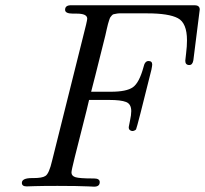

<svg xmlns="http://www.w3.org/2000/svg" viewBox="-20 -700 769 720"><path d="M62 -14.2Q62 -32.2 100.1 -32.2H105Q138.2 -32.2 149.9 -40Q164.1 -47.9 175.8 -99.1L290 -556.2Q307.1 -622.1 307.1 -629.9Q307.1 -648.9 268.1 -648.9H253.9Q224.1 -648.9 224.1 -663.1Q224.1 -679.2 243.2 -680.2H710Q729 -680.2 729 -664.1Q729 -664.1 705.1 -474.1Q702.1 -456.1 689.9 -456.1Q674.8 -456.1 674.8 -472.2Q674.8 -476.1 678 -501Q681.2 -525.9 681.2 -548.8Q681.2 -613.8 647 -631.8Q612.8 -649.9 532.2 -649.9H443.8Q432.6 -649.9 427.2 -649.9Q421.9 -649.9 415 -648.4Q408.2 -647 405.5 -646.5Q402.8 -646 398.9 -641.6Q395 -637.2 393.6 -635Q392.1 -632.8 389.2 -624Q386.2 -615.2 385 -610.1Q383.8 -605 380.4 -591.1Q377 -577.1 375 -566.9Q326.2 -371.1 321.8 -356H396Q454.1 -356 478 -372.6Q502 -389.2 518.1 -448.2Q522.9 -471.2 536.9 -471.2Q550.8 -471.2 550.8 -458Q550.8 -454.1 547.9 -439Q494.6 -224.1 490.2 -214.8Q488.3 -211.9 482.9 -210Q476.1 -207 469 -210.9Q461.9 -214.8 462.9 -224.1Q462.9 -226.1 467.5 -247.6Q472.2 -269 472.2 -283.2Q472.2 -310.1 452.6 -317.6Q433.1 -325.2 390.1 -325.2H314Q307.1 -294.4 290 -227.8Q272.9 -161.1 260.5 -111.1Q248 -61 248 -53.2Q248 -40 263.4 -35.4Q278.8 -30.8 327.1 -30.8H332Q354 -30.8 354 -17.1Q354 0 333 0Q329.1 0 311.5 -1Q293.9 -2 262.9 -2.4Q231.9 -2.9 195.8 -2.9Q140.6 -2.9 111.3 -2Q82 -1 80.1 -1Q62 -1 62 -14.2Z"/></svg>

Font: CMU Classical Serif
Style: Italic
Weight: 500
Italic angle: -14.04°
Version: Version 0.7.0